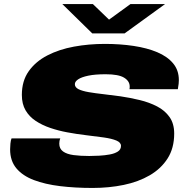

<svg xmlns="http://www.w3.org/2000/svg" viewBox="-20 -917 922 949"><path d="M438 12Q351 12 277 3Q203 -6 147.5 -27Q92 -48 61 -85Q30 -122 30 -179Q30 -191 31.5 -207Q33 -223 37 -233H278Q275 -226 274 -219Q273 -212 273 -207Q273 -182 291.5 -168.5Q310 -155 343.5 -150.5Q377 -146 421 -146Q444 -146 471 -147.5Q498 -149 522.5 -153.5Q547 -158 562.5 -168Q578 -178 578 -196Q578 -213 555 -222.5Q532 -232 493.5 -237.5Q455 -243 407.5 -248.5Q360 -254 312 -263Q269 -271 229 -284.5Q189 -298 157 -319Q125 -340 106.5 -371.5Q88 -403 88 -448Q88 -517 122 -565Q156 -613 214 -643Q272 -673 345.5 -686.5Q419 -700 498 -700Q574 -700 640.5 -690Q707 -680 757 -659Q807 -638 835.5 -604Q864 -570 864 -521Q864 -513 863 -503Q862 -493 859 -476H620Q621 -481 621 -484.5Q621 -488 621 -490Q621 -516 593.5 -533Q566 -550 502 -550Q450 -550 416.5 -543Q383 -536 366.5 -525Q350 -514 350 -501Q350 -485 368.5 -476Q387 -467 419 -461.5Q451 -456 491.5 -451.5Q532 -447 575 -441Q623 -434 670.5 -422.5Q718 -411 756.5 -391Q795 -371 818 -338.5Q841 -306 841 -257Q841 -185 808.5 -134Q776 -83 720 -50.5Q664 -18 591.5 -3Q519 12 438 12ZM796 -897 596 -752H436L288 -897H439L549 -791H479L625 -897Z"/></svg>

Font: Archivo Expanded Black
Style: Italic
Weight: 900
Width: 7
Italic angle: -10°
Designer: Hector Gatti
Foundry: Omnibus-Type
Version: Version 2.001